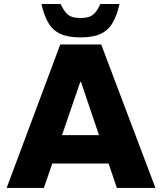

<svg xmlns="http://www.w3.org/2000/svg" viewBox="-20 -917 791 937"><path d="M12.5 0 274.1 -700H473.9L738.5 0H550.2L375.2 -517.2H371.7L194.2 0ZM210.5 -118.8V-257.4H537V-118.8ZM372.7 -734.5Q312.3 -734.5 274.8 -751.7Q237.3 -769 216.1 -805.2Q194.8 -841.4 182.3 -897.4H275.6Q288.6 -870.4 301.4 -855.4Q314.1 -840.3 331.2 -834.8Q348.2 -829.3 372.7 -829.3Q397.8 -829.3 414.6 -834.8Q431.3 -840.3 444.4 -855.4Q457.4 -870.4 469.9 -897.4H563.2Q550.7 -841.4 529.4 -805.2Q508.2 -769 471.2 -751.7Q434.2 -734.5 372.7 -734.5Z"/></svg>

Font: REM Medium
Style: Regular
Weight: 500
Designer: Octavio Pardo
Foundry: Ashler Design
Version: Version 1.005;gftools[0.9.28]